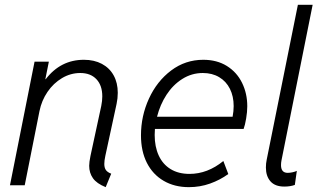

<svg xmlns="http://www.w3.org/2000/svg" viewBox="-20 -772 1332 800"><path d="M351.6 -81.1Q351.6 -96.2 356.9 -122.1L401.9 -330.6Q406.2 -352.1 406.2 -370.6Q406.2 -416 381.8 -441.9Q357.4 -467.8 314.5 -467.8Q273.9 -467.8 238.3 -446.5Q202.6 -425.3 178 -389.2Q153.3 -353 144.5 -309.1L83 0H21.5L124 -515.1H183.6L168.9 -441.9H170.4Q232.4 -522.9 329.6 -522.9Q372.6 -522.9 404.5 -505.9Q436.5 -488.8 453.6 -457.8Q470.7 -426.8 470.7 -385.3Q470.7 -362.3 465.8 -339.4L418.9 -122.6Q414.6 -103 414.6 -88.9Q414.6 -73.2 421.1 -63.7Q427.7 -54.2 443.4 -48.3L420.4 7.8Q382.8 -7.3 367.2 -29.5Q351.6 -51.8 351.6 -81.1Z M567.4 -208Q567.4 -288.6 600.6 -361.1Q633.8 -433.6 693.1 -478.3Q752.4 -522.9 827.1 -522.9Q883.8 -522.9 925.3 -497.1Q966.8 -471.2 988.5 -427Q1010.3 -382.8 1010.3 -329.1Q1010.3 -305.7 1005.6 -278.1Q1001 -250.5 995.1 -234.9H625.5Q624.5 -218.3 624.5 -209.5Q624.5 -160.6 641.4 -124Q658.2 -87.4 690.9 -67.4Q723.6 -47.4 769.5 -47.4Q844.7 -47.4 910.6 -101.1L931.2 -46.9Q897 -22 855.2 -7.1Q813.5 7.8 767.1 7.8Q707 7.8 661.9 -18.6Q616.7 -44.9 592 -93.5Q567.4 -142.1 567.4 -208ZM949.2 -285.6Q953.6 -309.1 953.6 -330.1Q953.6 -370.6 938 -401.9Q922.4 -433.1 893.3 -450.4Q864.3 -467.8 825.2 -467.8Q778.8 -467.8 739.7 -443.1Q700.7 -418.5 673.8 -377.2Q647 -335.9 634.3 -285.6Z M1087.9 -74.2Q1087.9 -91.3 1091.3 -106.9L1221.2 -752H1282.7L1152.8 -103.5Q1150.9 -93.8 1150.9 -84Q1150.9 -51.8 1178.7 -51.8Q1188 -51.8 1199 -54.2Q1210 -56.6 1216.8 -60.1L1208.5 -1.5Q1189.5 5.4 1165 5.4Q1126 5.4 1106.9 -16.4Q1087.9 -38.1 1087.9 -74.2Z"/></svg>

Font: Reddit Sans Fudge Light Italic
Style: Regular
Weight: 300
Italic angle: -11.25°
Designer: Stephen Hutchings
Version: Version 1.013